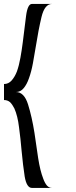

<svg xmlns="http://www.w3.org/2000/svg" viewBox="-20 -840 381 960"><path d="M240.2 -820.3Q207 -820.3 139.6 -820.3Q118.2 -820.3 110.4 -760.7Q102.5 -701.2 93.8 -627.9Q88.9 -588.9 82 -550.8Q75.2 -512.7 64.5 -482.4Q53.7 -455.1 38.1 -437.5Q22.5 -419.9 0 -419.9Q0 -393.6 0 -339.8Q17.6 -339.8 30.3 -329.1Q42 -317.4 51.8 -297.9Q68.4 -260.7 75.2 -203.1Q83 -145.5 87.9 -86.9Q94.7 -13.7 103.5 43Q113.3 99.6 139.6 99.6Q139.6 99.6 153.3 99.6Q166 99.6 182.6 99.6Q203.1 99.6 221.7 99.6Q240.2 99.6 240.2 99.6Q225.6 99.6 214.8 87.9Q204.1 75.2 196.3 53.7Q180.7 13.7 170.9 -48.8Q162.1 -112.3 152.3 -175.8Q139.6 -255.9 120.1 -318.4Q100.6 -379.9 59.6 -379.9Q83 -379.9 98.6 -399.4Q114.3 -418 125 -449.2Q136.7 -481.4 144.5 -523.4Q152.3 -565.4 159.2 -608.4Q171.9 -689.5 187.5 -754.9Q203.1 -820.3 240.2 -820.3Z"/></svg>

Font: Encounter VC
Style: Regular
Weight: 400
Designer: Silver Alicorn
Version: Version 1.0